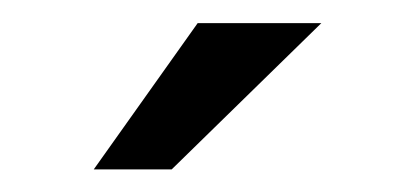

<svg xmlns="http://www.w3.org/2000/svg" viewBox="-20 -742 353 170"><path d="M132 -592H63L155 -721.5H264.5Z"/></svg>

Font: Roberto Sans
Style: Regular
Weight: 400
Designer: Google (font) & Cristiano Sobral (main changes)
Version: Version 1.500; ttfautohint (v1.8.4.7-5d5b-dirty)